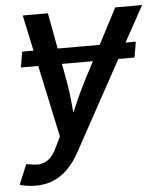

<svg xmlns="http://www.w3.org/2000/svg" viewBox="-64 -588 710 842"><g transform="rotate(-5 291.0 -166.5)"><path d="M551.3 -383.3 540 -314.5H39.6L51.3 -383.3ZM-10.7 197.8 25.9 109.9 44.4 112.3Q70.3 118.2 91.6 114.3Q112.8 110.4 130.4 94Q147.9 77.6 162.6 44.9L183.6 1.5L67.4 -541H178.2L234.9 -235.4Q243.7 -185.5 247.8 -136.2Q252 -86.9 257.8 -38.1H225.6Q247.6 -86.9 268.6 -136.5Q289.6 -186 315.4 -235.4L474.6 -541H592.8L253.4 78.1Q230.5 120.1 201.9 148.9Q173.3 177.7 138.2 192.6Q103 207.5 60.5 207.5Q38.1 207.5 19 204.3Q0 201.2 -10.7 197.8Z"/></g></svg>

Font: Inter 17pt Medium
Style: Italic
Weight: 500
Italic angle: -9.3988°
Version: Version 4.001;git-66647c0bb